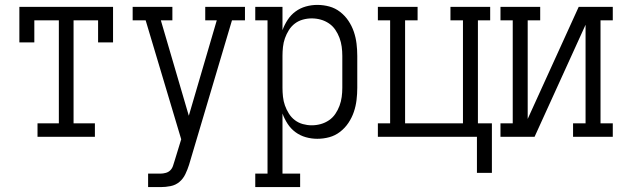

<svg xmlns="http://www.w3.org/2000/svg" viewBox="-20 -558 2540 783"><path d="M133 0V-55H220V-475H120V-385H59V-530H441V-385H380V-475H280V-55H367V0Z M584 205V150H635Q645 150 656 147Q667 144 674.5 136.5Q682 129 685.5 118.5Q689 108 692 98L719 10L574 -475H521V-530H683V-475H636L750 -86L864 -475H817V-530H979V-475H926L751 114Q745 133 736 152Q727 171 711.5 184Q696 197 675.5 201Q655 205 635 205Z M1021 205V150H1071V-475H1021V-530H1132V-435Q1140 -457 1153 -477Q1166 -497 1185 -511Q1204 -525 1227 -531.5Q1250 -538 1274 -538Q1299 -538 1323 -531.5Q1347 -525 1367 -509.5Q1387 -494 1401 -473Q1415 -452 1423 -428.5Q1431 -405 1434 -380Q1437 -355 1437 -330V-200Q1437 -175 1434 -150Q1431 -125 1423 -101.5Q1415 -78 1401 -57Q1387 -36 1367 -20.5Q1347 -5 1323 1.5Q1299 8 1274 8Q1250 8 1227 1.5Q1204 -5 1185 -19Q1166 -33 1153 -53Q1140 -73 1132 -95V150H1204V205ZM1251 -47Q1270 -47 1288 -52Q1306 -57 1321.5 -67.5Q1337 -78 1347.5 -93.5Q1358 -109 1364.5 -126.5Q1371 -144 1373.5 -162.5Q1376 -181 1376 -200V-330Q1376 -349 1373.5 -367.5Q1371 -386 1364.5 -403.5Q1358 -421 1347.5 -436.5Q1337 -452 1321.5 -462.5Q1306 -473 1288 -478Q1270 -483 1251 -483Q1233 -483 1215 -478Q1197 -473 1182.5 -462Q1168 -451 1158 -435Q1148 -419 1142 -402Q1136 -385 1134 -366.5Q1132 -348 1132 -330V-200Q1132 -182 1134 -163.5Q1136 -145 1142 -128Q1148 -111 1158 -95Q1168 -79 1182.5 -68Q1197 -57 1215 -52Q1233 -47 1251 -47Z M1925 147V0H1521V-55H1571V-475H1521V-530H1683V-475H1632V-55H1868V-475H1817V-530H1979V-475H1929V-55H1986V147Z M2021 0V-55H2071V-475H2021V-530H2183V-475H2132V-73L2340 -530H2479V-475H2429V-55H2479V0H2317V-55H2368V-457L2160 0Z"/></svg>

Font: Iosevka Slab Light
Style: Regular
Weight: 300
Monospace: yes
Designer: Belleve Invis
Foundry: Belleve Invis
Version: Version 11.1.0; ttfautohint (v1.8.3)